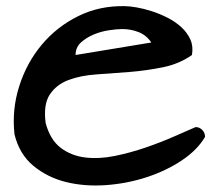

<svg xmlns="http://www.w3.org/2000/svg" viewBox="-20 -590 716 614"><path d="M26.4 -160.2Q17.6 -239.3 41.5 -314.5Q65.4 -389.6 113.8 -447.3Q162.1 -504.9 230.5 -538.6Q298.8 -572.3 379.9 -570.3Q393.6 -570.3 416.5 -566.4Q439.5 -562.5 465.3 -554.2Q491.2 -545.9 516.1 -533.2Q541 -520.5 560.1 -502.9Q579.1 -485.4 588.9 -463.4Q598.6 -441.4 593.8 -414.1Q553.7 -385.7 501.5 -375Q449.2 -364.3 395 -359.9Q340.8 -355.5 289.1 -352.1Q237.3 -348.6 198.7 -334Q160.2 -319.3 139.2 -287.6Q118.2 -255.9 126 -196.3Q140.6 -142.6 174.3 -117.2Q208 -91.8 252.4 -86.4Q296.9 -81.1 347.2 -91.3Q397.5 -101.6 445.8 -118.2Q494.1 -134.8 536.1 -153.3Q578.1 -171.9 605.5 -183.6Q618.2 -183.6 627 -174.3Q635.7 -165 635.7 -152.3Q611.3 -110.4 561.5 -77.1Q511.7 -43.9 449.2 -23.4Q386.7 -2.9 318.8 2Q251 6.8 191.4 -7.8Q131.8 -22.5 86.9 -59.6Q42 -96.7 26.4 -160.2ZM371.1 -497.1Q353.5 -497.1 328.1 -493.2Q302.7 -489.3 279.3 -479.5Q255.9 -469.7 238.8 -454.1Q221.7 -438.5 221.7 -414.1L463.9 -454.1Q448.2 -477.5 423.3 -487.3Q398.4 -497.1 371.1 -497.1Z"/></svg>

Font: Architects Daughter-petzku
Style: Regular
Weight: 400
Designer: Kimberly Geswein
Foundry: Kimberly Geswein
Version: Version 1.000 2010 initial release